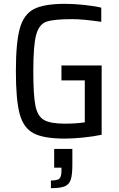

<svg xmlns="http://www.w3.org/2000/svg" viewBox="-20 -716 622 1003"><path d="M63 -344Q63 -494 83.5 -567.5Q104 -641 157 -668.5Q210 -696 320 -696Q364 -696 417.5 -690.5Q471 -685 509 -676V-602Q413 -616 358 -616Q260 -616 222 -602.5Q184 -589 169 -534.5Q154 -480 154 -344Q154 -219 165 -164Q176 -109 209.5 -89.5Q243 -70 319 -70Q378 -70 423 -77V-296H301V-374H511V-12Q469 -3 415 2.5Q361 8 318 8Q209 8 156 -19.5Q103 -47 83 -120Q63 -193 63 -344ZM301 176V160H263V62H358V143Q358 196 350 221.5Q342 247 319 257Q296 267 246 267V227Q280 227 290.5 217Q301 207 301 176Z"/></svg>

Font: Saira Semi Condensed
Style: Regular
Weight: 400
Width: 4
Designer: Hector Gatti with collaboration of the Omnibus-Type team
Foundry: Omnibus-Type
Version: Version 1.001; ttfautohint (v1.8)